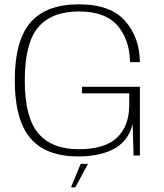

<svg xmlns="http://www.w3.org/2000/svg" viewBox="-20 -700 738 864"><path d="M332 4Q542 2.5 577 -142L581 0H609.5V-309.5H349V-280H561.5V-225Q560.5 -131 505.5 -79.8Q450.5 -28.5 334.5 -28.5Q213 -28.5 152.2 -100.2Q91.5 -172 91.5 -337.5Q91.5 -506.5 152.2 -577.5Q213 -648.5 335 -648.5Q453.5 -648.5 508.5 -585.2Q563.5 -522 565 -420.5H609.5Q608.5 -531.5 542.8 -606Q477 -680.5 335 -680.5Q187.5 -680.5 117 -598.8Q46.5 -517 46.5 -338.5Q46.5 -161 116.5 -78.5Q186.5 4 332 4ZM299.5 143H319L376 37.5H343Z"/></svg>

Font: Anybody SemiExpanded ExtraLight
Style: Regular
Weight: 250
Width: 6
Version: Version 1.113;gftools[0.9.25]